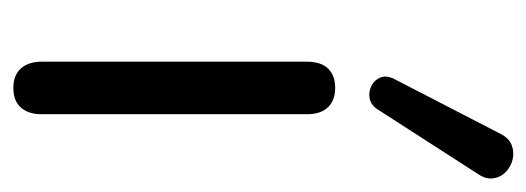

<svg xmlns="http://www.w3.org/2000/svg" viewBox="-278 -528 811 296"><g transform="rotate(90 128.0 -380.5)"><path d="M115.9 4.9Q96.5 4.9 86 -6.8Q75.6 -18.4 75.6 -38.7V-447.6Q75.6 -469 86 -480.1Q96.5 -491.2 115.9 -491.2Q135.3 -491.2 145.9 -480.1Q156.6 -469 156.6 -447.6V-38.7Q156.6 -18.4 146.4 -6.8Q136.3 4.9 115.9 4.9ZM148.6 -555.8Q141.7 -546 132 -544.3Q122.2 -542.5 112.9 -547.1Q103.6 -551.8 100 -561Q96.3 -570.3 102.2 -582.1L186.2 -744.9Q193.1 -759.1 204.1 -763.3Q215.1 -767.5 226.3 -764.8Q237.6 -762.1 245.6 -754.3Q253.7 -746.5 255.4 -735.2Q257.1 -724 249.3 -712.2Z"/></g></svg>

Font: Nunito ExtraLight
Style: Regular
Weight: 200
Designer: Vernon Adams
Foundry: Vernon Adams
Version: Version 3.602